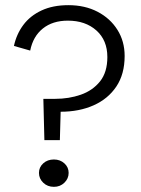

<svg xmlns="http://www.w3.org/2000/svg" viewBox="-20 -717 548 744"><path d="M152 -174 148 -334H194Q247 -334 293 -350Q339 -366 367.5 -401.5Q396 -437 396 -496Q396 -561 353.5 -599Q311 -637 243 -637Q184 -637 146 -606.5Q108 -576 97 -521L34 -539Q44 -585 70.5 -620.5Q97 -656 141 -676.5Q185 -697 245 -697Q309 -697 358 -671.5Q407 -646 435 -601.5Q463 -557 463 -500Q463 -430 431 -382Q399 -334 343 -309Q287 -284 215 -284L212 -174ZM189 7Q164 7 147.5 -9Q131 -25 131 -47Q131 -69 147.5 -84Q164 -99 189 -99Q213 -99 229.5 -84Q246 -69 246 -47Q246 -25 229.5 -9Q213 7 189 7Z"/></svg>

Font: Parkinsans Light
Style: Regular
Weight: 300
Designer: Red Stone, Indian Type Foundry
Foundry: Indian Type Foundry
Version: Version 1.000